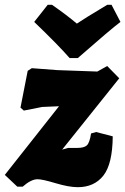

<svg xmlns="http://www.w3.org/2000/svg" viewBox="-48 -767 520 797"><path d="M415 -747 452 -676Q412 -646 275 -526H241Q194 -580 94 -676L150 -747H168Q231 -703 271 -669Q297 -687 397 -747ZM397 -493 447 -442 210 -146 235 -153H273Q301 -153 312.5 -163.5Q324 -174 330 -213L351 -219L420 -201Q419 -86 381 -38Q343 10 275 10Q238 10 183 -6.5Q128 -23 108 -23Q81 -23 46 8H24L-28 -41L197 -326L127 -323L51 -308L37 -320L67 -473L84 -484L189 -476L356 -470Z"/></svg>

Font: Alegreya Sans Black
Style: Italic
Weight: 900
Italic angle: -7°
Designer: Juan Pablo del Peral
Foundry: Huerta Tipografica
Version: Version 2.007